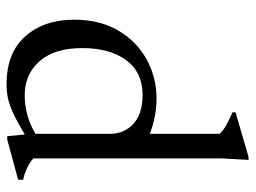

<svg xmlns="http://www.w3.org/2000/svg" viewBox="-114 -636 760 571"><g transform="rotate(90 265.5 -350.0)"><path d="M384.5 8 379.5 -44Q341.5 -21.5 316.5 -10Q291.5 1.5 271.8 5.8Q252 10 230.5 10Q136.5 10 87.2 -46Q38 -102 38 -191Q38 -267.5 70.5 -322.5Q103 -377.5 156.5 -406.8Q210 -436 272.5 -436Q325 -436 377.5 -416V-623Q368.5 -634 351.8 -643.2Q335 -652.5 313.5 -662V-671L445.5 -709.5H455L450.5 -628.5V-70Q459.5 -60.5 479 -51.2Q498.5 -42 514 -39.5V-24.5L394.5 8ZM377.5 -298Q377.5 -339.5 348 -367Q318.5 -394.5 261.5 -394.5Q194.5 -394.5 158.5 -345.8Q122.5 -297 122.5 -215Q122.5 -132.5 161.5 -88.2Q200.5 -44 262.5 -44Q324 -44 377.5 -76Z"/></g></svg>

Font: Newsreader Text
Style: Regular
Weight: 400
Designer: Hugues Gentile
Foundry: Production Type
Version: Version 1.002